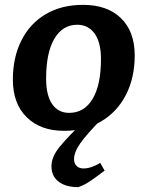

<svg xmlns="http://www.w3.org/2000/svg" viewBox="-20 -530 591 791"><path d="M33 -202Q33 -294 68.5 -364Q104 -434 169 -472Q234 -510 322 -510Q422 -510 478.5 -455Q535 -400 535 -302Q535 -210 499 -139.5Q463 -69 397 -30Q331 9 244 9Q147 9 90 -47Q33 -103 33 -202ZM396 -287Q396 -355 370 -391.5Q344 -428 298 -428Q238 -428 204 -370.5Q170 -313 170 -206Q170 -137 195 -101Q220 -65 265 -65Q327 -65 361.5 -122.5Q396 -180 396 -287ZM302 241Q251 241 221.5 218.5Q192 196 192 155Q192 117 224 77Q256 37 337 -42H401Q337 23 311 60Q285 97 285 126Q285 143 295.5 153.5Q306 164 324 164Q342 164 361.5 156.5Q381 149 393 141L411 173Q378 198 352.5 215.5Q327 233 302 241Z"/></svg>

Font: Alegreya SC
Style: Bold Italic
Weight: 700
Italic angle: -7°
Designer: Juan Pablo del Peral
Foundry: Huerta Tipografica
Version: Version 2.007; ttfautohint (v1.6)